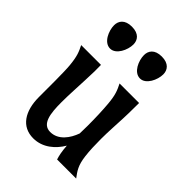

<svg xmlns="http://www.w3.org/2000/svg" viewBox="-215 -848 967 967"><g transform="rotate(45 268.5 -365.0)"><path d="M356.4 0H492.2C468.8 -31.7 452.6 -52.7 445.3 -111.3C440.9 -146.5 439.5 -187 439.5 -229C439.5 -283.7 443.8 -338.4 445.3 -381.3C447.8 -440.4 446.3 -460.9 447.3 -493.2H308.1C324.2 -460.9 334 -440.4 339.4 -381.3C343.3 -338.4 345.2 -283.7 345.2 -229C345.2 -210 344.7 -191.4 344.2 -173.3C327.1 -124.5 291 -73.2 233.9 -73.2C176.8 -73.2 168 -137.7 168 -219.2C168 -277.8 172.4 -335.4 173.8 -381.3C176.3 -440.4 176.8 -460.9 175.8 -493.2H34.7C50.8 -460.9 60.1 -440.4 65.9 -381.3C70.3 -338.4 69.3 -212.9 69.3 -158.2C69.3 -57.1 112.8 9.8 195.8 9.8C262.7 9.8 312.5 -34.2 341.8 -84C344.7 -43.5 349.6 -21 356.4 0ZM149.9 -583.5C191.9 -583.5 218.8 -642.1 218.8 -681.2C218.8 -711.4 200.7 -739.7 149.9 -739.7C99.6 -739.7 81.1 -711.4 81.1 -681.2C81.1 -642.1 106 -583.5 149.9 -583.5ZM362.8 -583.5C404.8 -583.5 431.6 -642.1 431.6 -681.2C431.6 -711.4 413.1 -739.7 362.8 -739.7C312 -739.7 293.9 -711.4 293.9 -681.2C293.9 -642.1 318.8 -583.5 362.8 -583.5Z"/></g></svg>

Font: Amarante
Style: Regular
Weight: 400
Designer: Karolina Lach
Foundry: Sorkin Type Co.
Version: Version 1.001